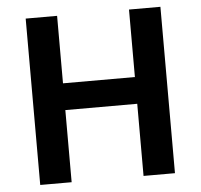

<svg xmlns="http://www.w3.org/2000/svg" viewBox="-51 -768 860 822"><g transform="rotate(-5 378.5 -357.5)"><path d="M224 0H89V-715H224V-425H533V-715H668V0H533V-310H224Z"/></g></svg>

Font: Wix Madefor Text
Style: Bold
Weight: 700
Designer: Dalton Maag Ltd
Foundry: Dalton Maag Ltd
Version: Version 3.100